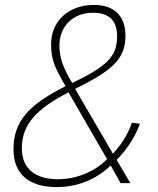

<svg xmlns="http://www.w3.org/2000/svg" viewBox="-20 -746 643 782"><path d="M211 16C299 16 375 -18 431 -72L471 0H511L455 -95C493 -132 531 -188 550 -242L517 -246C501 -198 473 -156 440 -120L286 -384C426 -454 491 -499 491 -600C491 -684 442 -726 363 -726C263 -726 188 -664 188 -564C188 -500 207 -464 247 -395C94 -318 35 -250 35 -138C35 -32 104 16 211 16ZM274 -408C238 -468 222 -510 222 -560C222 -636 274 -694 359 -694C421 -694 457 -665 457 -598C457 -516 416 -476 274 -408ZM216 -16C130 -16 69 -54 69 -142C69 -242 132 -304 259 -370L416 -98C367 -47 291 -16 216 -16Z"/></svg>

Font: Geist Thin
Style: Italic
Weight: 100
Italic angle: -12°
Designer: Basement.studio, Andrés Briganti, Mateo Zaragoza
Foundry: Basement.studio, Vercel, Andrés Briganti, Guido Ferreyra, Mateo Zaragoza
Version: Version 1.500